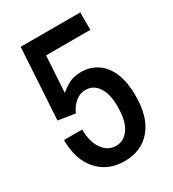

<svg xmlns="http://www.w3.org/2000/svg" viewBox="-171 -781 799 887"><g transform="rotate(-30 228.0 -337.0)"><path d="M232 12Q144 12 90.5 -48Q37 -108 37 -213H134Q134 -147 162 -108Q190 -69 232 -69Q275 -69 302 -107.5Q329 -146 329 -224Q329 -292 304 -328Q279 -364 239 -364Q208 -364 184 -344Q160 -324 146 -292L56 -306L79 -686H397V-593H161L149 -399Q165 -414 193 -430Q221 -446 263 -446Q308 -446 345.5 -422Q383 -398 404.5 -349Q426 -300 426 -224Q426 -111 374 -49.5Q322 12 232 12Z"/></g></svg>

Font: Archivo Narrow Medium
Style: Regular
Weight: 500
Designer: Hector Gatti
Foundry: Omnibus-Type
Version: Version 3.002